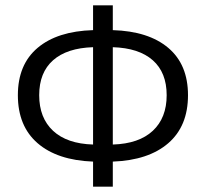

<svg xmlns="http://www.w3.org/2000/svg" viewBox="-20 -688 772 720"><path d="M127 -331Q127 -246 179 -197.5Q231 -149 329 -146V-511Q231 -508 179 -462Q127 -416 127 -331ZM605 -331Q605 -416 553 -462Q501 -508 403 -511V-146Q501 -149 553 -197.5Q605 -246 605 -331ZM329 12V-82Q195 -87 121 -151Q47 -215 47 -331Q47 -446 121 -508.5Q195 -571 329 -575V-668H403V-575Q537 -571 611 -508.5Q685 -446 685 -331Q685 -215 611 -151Q537 -87 403 -82V12Z"/></svg>

Font: SourceSansPro
Style: Book
Weight: 400
Designer: Paul D. Hunt
Foundry: Adobe Systems Incorporated
Version: Version 2.021;PS 2.000;hotconv 1.0.86;makeotf.lib2.5.63406